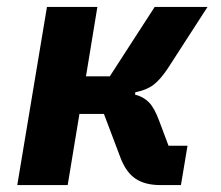

<svg xmlns="http://www.w3.org/2000/svg" viewBox="-20 -536 640 556"><path d="M116 -516H262L229 -315H298L428 -516H581L466 -338Q444 -305 424 -290Q404 -275 372 -269L371 -262Q395 -256 411 -240Q427 -224 441 -186L468 -114H523L504 0H445Q400 0 372.5 -18.5Q345 -37 329 -79L281 -206H210L176 0H30Z"/></svg>

Font: IBM Plex Mono
Style: Bold Italic
Weight: 700
Italic angle: -9°
Monospace: yes
Designer: Mike Abbink, Paul van der Laan, Pieter van Rosmalen
Foundry: Bold Monday
Version: Version 2.3